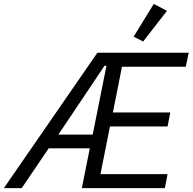

<svg xmlns="http://www.w3.org/2000/svg" viewBox="-62 -970 993 990"><path d="M799 -914 676 -756 627 -781 731 -950ZM360 0 401 -205H189L50 0H-42L440 -698H911L896 -626H567L520 -390H816L802 -318H505L456 -72H802L788 0ZM487 -631H477L239 -276H416Z"/></svg>

Font: Aneliza
Style: Italic
Weight: 400
Italic angle: -11.31°
Designer: Mike Abbink, Paul van der Laan, Pieter van Rosmalen
Foundry: Bold Monday
Version: Version 3.0